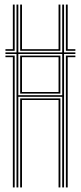

<svg xmlns="http://www.w3.org/2000/svg" viewBox="-20 -820 354 840"><path d="M52.2 0V-583.8H3.8V-590.8H52.2V-800H60.2V-590.8H252.2V-800H260.2V-590.8H309.8V-583.8H260.2V0H252.2V-396.5H60.2V0ZM36.2 0V-569.8H3.8V-576.8H44.2V0ZM68.2 0V-389.5H244.2V0H236.2V-382.5H76.2V0ZM268.2 0V-576.8H309.8V-569.8H276.2V0ZM60.2 -403.5H252.2V-583.8H60.2ZM68.2 -410.5V-576.8H244.2V-410.5ZM76.2 -417.5H236.2V-569.8H76.2ZM3.8 -597.8V-604.8H36.2V-800H44.2V-597.8ZM68.2 -597.8V-800H76.2V-604.8H236.2V-800H244.2V-597.8ZM268.2 -597.8V-800H276.2V-604.8H309.8V-597.8Z"/></svg>

Font: Big Shoulders Inline Text Thin
Style: Regular
Weight: 100
Designer: Patric King
Foundry: XO Type Co
Version: Version 2.002